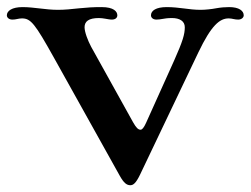

<svg xmlns="http://www.w3.org/2000/svg" viewBox="-24 -513 717 549"><path d="M318.8 -9.8C330.1 10.3 338.4 16.6 348.6 16.6C356 16.6 363.8 12.7 376.5 -13.7L543 -362.8C580.6 -441.4 604.5 -460.4 629.9 -460.4C634.8 -460.4 639.6 -459.5 644 -458.5C648.4 -457.5 652.8 -457 657.2 -457C666 -457 672.9 -462.4 672.9 -469.2C672.9 -481.9 659.7 -492.7 631.3 -492.7C619.6 -492.7 606.9 -491.7 593.8 -489.3C581.1 -486.8 562.5 -484.9 549.8 -484.9C532.7 -484.9 517.6 -486.8 502.4 -488.8C486.8 -490.7 471.2 -492.7 452.6 -492.7C421.9 -492.7 407.7 -482.4 407.7 -469.2C407.7 -462.4 413.6 -457 423.3 -457C429.7 -457 435.5 -458 441.4 -459C447.8 -460 454.1 -461.4 467.8 -461.4C489.7 -461.4 504.4 -452.6 504.4 -435.1C504.4 -415 498.5 -395 474.1 -340.3L393.6 -161.6C387.2 -147.5 382.3 -142.1 377.9 -142.1C371.1 -142.1 365.2 -147.9 356.4 -163.6L236.8 -378.9C227.1 -397 217.8 -421.4 217.8 -435.1C217.8 -451.7 229.5 -461.4 258.8 -461.4C265.1 -461.4 271.5 -460.4 276.9 -459.5C283.7 -458.5 289.6 -457 295.9 -457C306.2 -457 311.5 -462.4 311.5 -469.2C311.5 -480 301.3 -492.7 266.6 -492.7C243.2 -492.7 226.1 -491.7 202.6 -489.3C179.2 -486.8 161.6 -484.9 141.6 -484.9C124 -484.9 106.9 -486.8 90.3 -488.8C73.7 -490.7 57.1 -492.7 40.5 -492.7C10.3 -492.7 -4.4 -481.9 -4.4 -469.2C-4.4 -462.4 2 -457 11.2 -457C16.1 -457 20.5 -457.5 24.4 -458.5C29.3 -459.5 33.7 -460.4 38.6 -460.4C64 -460.4 75.7 -445.8 129.9 -348.6Z"/></svg>

Font: Stoke
Style: Light
Weight: 300
Designer: Nicole Fally
Foundry: Nicole Fally
Version: Version 1.001